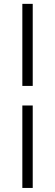

<svg xmlns="http://www.w3.org/2000/svg" viewBox="-20 -730 278 971"><path d="M145.5 -295.5H93V-710.5H145.5ZM145.5 220.5H93V-196.5H145.5Z"/></svg>

Font: Anek Gujarati Medium Light
Style: Regular
Weight: 300
Version: Version 1.003